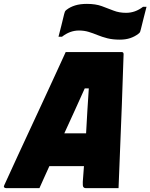

<svg xmlns="http://www.w3.org/2000/svg" viewBox="-56 -968 774 988"><path d="M147 0H-25Q-31 0 -34.5 -4Q-38 -8 -34 -15Q-25 -34 -6.5 -75Q12 -116 37.5 -171Q63 -226 92 -288.5Q121 -351 150.5 -414.5Q180 -478 206 -534.5Q232 -591 252 -634.5Q272 -678 282 -700H571Q580 -700 580 -689Q576 -564 571 -428.5Q566 -293 560 -150Q557 -78 554 0H384Q377 0 373 -5.5Q369 -11 370 -32Q373 -72 376 -113H198Q186 -86 173 -58Q160 -30 147 0ZM380 -513Q355 -457 329 -400Q303 -343 275 -282H387Q390 -340 393.5 -397Q397 -454 401 -513ZM593 -902Q640 -902 680 -933H698Q691 -908 683 -874.5Q675 -841 669 -818Q667 -809 665 -804Q663 -799 656 -794Q638 -780 614.5 -772Q591 -764 561 -764Q524 -764 496.5 -771Q469 -778 446 -787.5Q423 -797 400 -804Q377 -811 350 -811Q304 -811 263 -779H245Q252 -805 260 -837.5Q268 -870 274 -895Q276 -903 278 -908Q280 -913 287 -918Q305 -932 330.5 -940Q356 -948 391 -948Q436 -948 467.5 -936.5Q499 -925 528 -913.5Q557 -902 593 -902Z"/></svg>

Font: Recursive Sn Lnr St Blk
Style: Italic
Weight: 900
Italic angle: -15°
Version: Version 1.079;hotconv 1.0.112;makeotfexe 2.5.65598; ttfautoh